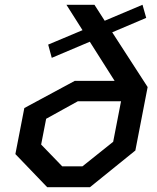

<svg xmlns="http://www.w3.org/2000/svg" viewBox="-20 -785 660 805"><path d="M197 -542.5 356.5 -610 460.5 -446H293.5L82 -332L44.5 -139L178 0H357L547.5 -154L599 -420L450.5 -649.5L593 -710L577.5 -765L419 -698L376 -765H258.5L326 -658.5L182 -598ZM152.5 -179 173.5 -287 306.5 -360.5H487.5L454.5 -190.5L325.5 -87.5H241Z"/></svg>

Font: Monaspace Krypton Medium
Style: Italic
Weight: 500
Italic angle: -11°
Designer: Riley Cran & the Lettermatic Team
Foundry: Lettermatic
Version: Version 1.101 (Monaspace Krypton)